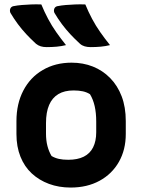

<svg xmlns="http://www.w3.org/2000/svg" viewBox="-20 -832 640 864"><path d="M166 -812Q180 -778 196.5 -747Q213 -716 233 -687.5Q253 -659 277 -629Q257 -624 235.5 -622Q214 -620 190 -620Q175 -620 163.5 -623.5Q152 -627 142 -635Q118 -657 98 -678.5Q78 -700 60.5 -723.5Q43 -747 27 -774Q23 -783 26 -792Q29 -801 39 -804Q59 -808 78.5 -809.5Q98 -811 120 -812Q142 -813 166 -812ZM364 -812Q378 -778 394.5 -747Q411 -716 431 -687.5Q451 -659 475 -629Q455 -624 433.5 -622Q412 -620 388 -620Q373 -620 361 -623.5Q349 -627 340 -635Q316 -657 296 -678.5Q276 -700 258.5 -723.5Q241 -747 225 -774Q221 -783 224 -792Q227 -801 237 -804Q257 -808 276.5 -809.5Q296 -811 318 -812Q340 -813 364 -812ZM302 -550Q354 -550 398 -532.5Q442 -515 475.5 -481Q509 -447 527.5 -398.5Q546 -350 546 -287V-229Q546 -158 515 -103.5Q484 -49 428 -18.5Q372 12 298 12Q245 12 200.5 -4.5Q156 -21 123 -51.5Q90 -82 72 -127Q54 -172 54 -229V-287Q54 -365 85 -424.5Q116 -484 172.5 -517Q229 -550 302 -550ZM311 -425Q270 -425 242.5 -408.5Q215 -392 201 -359.5Q187 -327 187 -278V-231Q187 -200 193.5 -175Q200 -150 212 -130Q227 -121 245 -117Q263 -113 287 -113Q329 -113 357 -127Q385 -141 399 -169Q413 -197 413 -237V-285Q413 -324 406 -354.5Q399 -385 385 -408Q371 -417 353 -421Q335 -425 311 -425Z"/></svg>

Font: Rec Mono Semicasual
Style: Bold
Weight: 700
Version: Version 1.085; ttfautohint (v1.8.4.7-5d5b)